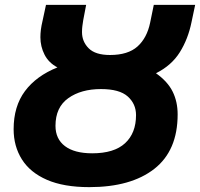

<svg xmlns="http://www.w3.org/2000/svg" viewBox="-20 -734 822 789"><path d="M347 35Q242 35 173 5Q104 -25 70 -79Q36 -133 36 -203Q36 -297 82.5 -359.5Q129 -422 216 -457Q180 -476 163 -509.5Q146 -543 146 -581Q146 -596 148 -612Q150 -628 155 -649L169 -714H334L322 -651Q320 -638 318.5 -627Q317 -616 317 -602Q317 -563 344.5 -535.5Q372 -508 432 -508Q506 -508 545 -543Q584 -578 597 -641L612 -714H782L767 -643Q753 -574 719 -519.5Q685 -465 621 -433Q669 -399 689.5 -357.5Q710 -316 710 -264Q710 -115 614 -40Q518 35 347 35ZM359 -104Q449 -104 494 -145.5Q539 -187 539 -261Q539 -307 505 -337.5Q471 -368 395 -368Q313 -368 260.5 -330.5Q208 -293 208 -217Q208 -163 247 -133.5Q286 -104 359 -104Z"/></svg>

Font: Noto Sans ExtraBold
Style: Italic
Weight: 800
Italic angle: -12°
Designer: Monotype Design Team
Foundry: Monotype Imaging Inc.
Version: Version 2.013; ttfautohint (v1.8.4.7-5d5b)